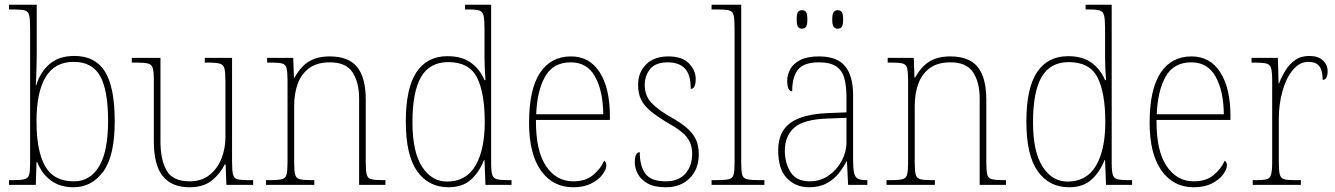

<svg xmlns="http://www.w3.org/2000/svg" viewBox="-20 -780 5634 810"><path d="M290 10Q234 10 195.5 -18Q157 -46 137 -96H134L131 0H18V-20H35Q68 -20 83.5 -24Q99 -28 103 -43Q107 -58 107 -91V-662Q107 -699 103 -715.5Q99 -732 84.5 -736Q70 -740 41 -740H18V-760H135V-560Q135 -533 134 -493.5Q133 -454 131 -421H133Q151 -478 190.5 -511Q230 -544 294 -544Q381 -544 422.5 -478.5Q464 -413 464 -267Q464 -122 415.5 -56Q367 10 290 10ZM292 -15Q360 -15 398 -78Q436 -141 436 -270Q436 -399 402.5 -459Q369 -519 291 -519Q211 -519 172.5 -455Q134 -391 134 -269Q134 -144 170 -79.5Q206 -15 292 -15Z M779 10Q705 10 667 -36.5Q629 -83 629 -184V-442Q629 -477 624.5 -492.5Q620 -508 604.5 -512Q589 -516 554 -516H536V-536H657V-182Q657 -106 683 -60.5Q709 -15 780 -15Q830 -15 863.5 -41.5Q897 -68 914 -110.5Q931 -153 931 -202V-436Q931 -474 927 -490.5Q923 -507 907.5 -511.5Q892 -516 856 -516H844V-536H959V-97Q959 -61 963 -44.5Q967 -28 981.5 -24Q996 -20 1027 -20H1048V0H935L932 -86H928Q909 -47 873.5 -18.5Q838 10 779 10Z M1102 0V-20H1120Q1154 -20 1169.5 -24Q1185 -28 1189 -44Q1193 -60 1193 -95V-442Q1193 -476 1189 -492Q1185 -508 1170.5 -512Q1156 -516 1126 -516H1107V-536H1217L1220 -453H1223Q1249 -500 1284 -521Q1319 -542 1371 -542Q1451 -542 1487 -497Q1523 -452 1523 -359V-95Q1523 -60 1527 -44Q1531 -28 1546.5 -24Q1562 -20 1595 -20H1606V0H1495V-365Q1495 -432 1467.5 -474.5Q1440 -517 1372 -517Q1318 -517 1285 -493Q1252 -469 1236.5 -427.5Q1221 -386 1221 -334V-95Q1221 -60 1225 -44Q1229 -28 1244.5 -24Q1260 -20 1294 -20H1306V0Z M1872 10Q1788 10 1740 -57.5Q1692 -125 1692 -267Q1692 -408 1737 -475.5Q1782 -543 1868 -543Q1928 -543 1966 -516Q2004 -489 2024 -442H2028Q2026 -469 2025 -494.5Q2024 -520 2024 -543V-660Q2024 -698 2020 -714.5Q2016 -731 2002.5 -735.5Q1989 -740 1959 -740H1942V-760H2052V-91Q2052 -58 2056.5 -43Q2061 -28 2076 -24Q2091 -20 2124 -20H2138V0H2028L2024 -105H2022Q2002 -54 1966.5 -22Q1931 10 1872 10ZM1868 -14Q1947 -15 1986 -81.5Q2025 -148 2025 -265Q2025 -389 1992 -453.5Q1959 -518 1871 -518Q1793 -518 1756.5 -455.5Q1720 -393 1720 -264Q1720 -139 1761 -76Q1802 -13 1868 -14Z M2398 10Q2312 10 2262 -60.5Q2212 -131 2212 -262Q2212 -403 2258 -472.5Q2304 -542 2389 -542Q2467 -542 2510 -475Q2553 -408 2553 -290V-274H2241Q2240 -144 2283.5 -79.5Q2327 -15 2398 -15Q2450 -15 2481.5 -41Q2513 -67 2529 -102Q2538 -96 2538 -82Q2538 -66 2522 -44Q2506 -22 2474.5 -6Q2443 10 2398 10ZM2525 -298Q2524 -396 2490.5 -456.5Q2457 -517 2388 -517Q2314 -517 2280 -457.5Q2246 -398 2242 -298Z M2789 10Q2739 10 2710.5 -7Q2682 -24 2670 -48Q2658 -72 2658 -94Q2658 -138 2679 -138Q2679 -80 2702.5 -47.5Q2726 -15 2789 -15Q2843 -15 2871.5 -47.5Q2900 -80 2900 -131Q2900 -154 2893 -174Q2886 -194 2866.5 -213.5Q2847 -233 2808 -255Q2757 -285 2727 -309.5Q2697 -334 2684.5 -360Q2672 -386 2672 -422Q2672 -475 2706 -508.5Q2740 -542 2799 -542Q2858 -542 2886.5 -512.5Q2915 -483 2915 -447Q2915 -405 2894 -405Q2894 -466 2869 -491.5Q2844 -517 2797 -517Q2746 -517 2723 -489Q2700 -461 2700 -421Q2700 -376 2729 -345.5Q2758 -315 2815 -283Q2861 -257 2885.5 -233Q2910 -209 2919 -184Q2928 -159 2928 -129Q2928 -66 2889.5 -28Q2851 10 2789 10Z M2982 0V-20H3002Q3039 -20 3055 -24Q3071 -28 3075 -43.5Q3079 -59 3079 -94V-662Q3079 -699 3075 -715.5Q3071 -732 3056.5 -736Q3042 -740 3012 -740H2982V-760H3107V-94Q3107 -59 3111 -43.5Q3115 -28 3131.5 -24Q3148 -20 3184 -20H3205V0Z M3393 10Q3337 10 3300 -28Q3263 -66 3263 -146Q3263 -224 3314.5 -261.5Q3366 -299 3476 -303L3551 -306V-371Q3551 -417 3542 -450Q3533 -483 3507.5 -500Q3482 -517 3435 -517Q3371 -517 3346.5 -486Q3322 -455 3322 -395Q3301 -395 3301 -440Q3301 -464 3313.5 -487.5Q3326 -511 3355.5 -526.5Q3385 -542 3435 -542Q3512 -542 3545.5 -500.5Q3579 -459 3579 -379V-107Q3579 -70 3583 -51.5Q3587 -33 3598.5 -26.5Q3610 -20 3634 -20H3639V0H3558L3553 -99H3551Q3539 -75 3519 -49.5Q3499 -24 3468 -7Q3437 10 3393 10ZM3396 -15Q3441 -15 3476 -39.5Q3511 -64 3531 -101.5Q3551 -139 3551 -178V-283L3474 -280Q3371 -277 3331 -241.5Q3291 -206 3291 -145Q3291 -92 3315.5 -53.5Q3340 -15 3396 -15ZM3514 -659Q3503 -659 3497 -667Q3491 -675 3491 -698Q3491 -721 3497 -729Q3503 -737 3514 -737Q3526 -737 3531.5 -729Q3537 -721 3537 -698Q3537 -675 3531.5 -667Q3526 -659 3514 -659ZM3363 -659Q3352 -659 3346.5 -667Q3341 -675 3341 -698Q3341 -721 3346.5 -729Q3352 -737 3363 -737Q3375 -737 3380.5 -729Q3386 -721 3386 -698Q3386 -675 3380.5 -667Q3375 -659 3363 -659Z M3720 0V-20H3738Q3772 -20 3787.5 -24Q3803 -28 3807 -44Q3811 -60 3811 -95V-442Q3811 -476 3807 -492Q3803 -508 3788.5 -512Q3774 -516 3744 -516H3725V-536H3835L3838 -453H3841Q3867 -500 3902 -521Q3937 -542 3989 -542Q4069 -542 4105 -497Q4141 -452 4141 -359V-95Q4141 -60 4145 -44Q4149 -28 4164.5 -24Q4180 -20 4213 -20H4224V0H4113V-365Q4113 -432 4085.5 -474.5Q4058 -517 3990 -517Q3936 -517 3903 -493Q3870 -469 3854.5 -427.5Q3839 -386 3839 -334V-95Q3839 -60 3843 -44Q3847 -28 3862.5 -24Q3878 -20 3912 -20H3924V0Z M4490 10Q4406 10 4358 -57.5Q4310 -125 4310 -267Q4310 -408 4355 -475.5Q4400 -543 4486 -543Q4546 -543 4584 -516Q4622 -489 4642 -442H4646Q4644 -469 4643 -494.5Q4642 -520 4642 -543V-660Q4642 -698 4638 -714.5Q4634 -731 4620.5 -735.5Q4607 -740 4577 -740H4560V-760H4670V-91Q4670 -58 4674.5 -43Q4679 -28 4694 -24Q4709 -20 4742 -20H4756V0H4646L4642 -105H4640Q4620 -54 4584.5 -22Q4549 10 4490 10ZM4486 -14Q4565 -15 4604 -81.5Q4643 -148 4643 -265Q4643 -389 4610 -453.5Q4577 -518 4489 -518Q4411 -518 4374.5 -455.5Q4338 -393 4338 -264Q4338 -139 4379 -76Q4420 -13 4486 -14Z M5016 10Q4930 10 4880 -60.5Q4830 -131 4830 -262Q4830 -403 4876 -472.5Q4922 -542 5007 -542Q5085 -542 5128 -475Q5171 -408 5171 -290V-274H4859Q4858 -144 4901.5 -79.5Q4945 -15 5016 -15Q5068 -15 5099.5 -41Q5131 -67 5147 -102Q5156 -96 5156 -82Q5156 -66 5140 -44Q5124 -22 5092.5 -6Q5061 10 5016 10ZM5143 -298Q5142 -396 5108.5 -456.5Q5075 -517 5006 -517Q4932 -517 4898 -457.5Q4864 -398 4860 -298Z M5265 0V-20H5280Q5310 -20 5324 -24Q5338 -28 5342.5 -44.5Q5347 -61 5347 -97V-441Q5347 -476 5342.5 -492Q5338 -508 5322.5 -512Q5307 -516 5272 -516H5260V-536H5371L5374 -428H5376Q5386 -455 5402.5 -482Q5419 -509 5443.5 -526.5Q5468 -544 5504 -544Q5541 -544 5561 -525Q5581 -506 5581 -479Q5581 -464 5576 -453.5Q5571 -443 5560 -443Q5560 -481 5546.5 -500Q5533 -519 5499 -519Q5462 -519 5433.5 -484Q5405 -449 5390 -394Q5375 -339 5375 -280V-97Q5375 -61 5379 -44.5Q5383 -28 5397.5 -24Q5412 -20 5442 -20H5468V0Z"/></svg>

Font: Noto Serif Bengali SemiCondensed Thin
Style: Regular
Weight: 100
Width: 4
Designer: Juan Bruce, Universal Thirst, Indian Type Foundry and the Monotype Design Team.
Foundry: Monotype Imaging Inc.
Version: Version 2.003; ttfautohint (v1.8.4.7-5d5b)